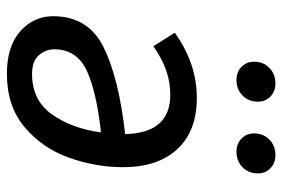

<svg xmlns="http://www.w3.org/2000/svg" viewBox="-151 -656 819 557"><g transform="rotate(90 258.5 -377.5)"><path d="M465 -325Q465 -246 437.5 -168.5Q410 -91 349 -39.5Q288 12 194 12Q114 12 70.5 -27Q27 -66 27 -122Q27 -224 117 -268.5Q207 -313 369 -331Q366 -462 255 -462Q218 -462 184 -450Q150 -438 114 -413L75 -475Q164 -539 264 -539Q360 -539 412.5 -482.5Q465 -426 465 -325ZM364 -261Q240 -247 181.5 -218Q123 -189 123 -125Q123 -101 140 -81Q157 -61 195 -61Q271 -61 312 -119Q353 -177 364 -261ZM159 -705Q159 -732 177 -749.5Q195 -767 222 -767Q245 -767 260 -752.5Q275 -738 275 -716Q275 -689 257 -671.5Q239 -654 212 -654Q189 -654 174 -668.5Q159 -683 159 -705ZM367 -705Q367 -732 385 -749.5Q403 -767 430 -767Q453 -767 468 -752.5Q483 -738 483 -716Q483 -689 465 -671.5Q447 -654 420 -654Q397 -654 382 -668.5Q367 -683 367 -705Z"/></g></svg>

Font: Fira Sans
Style: Italic
Weight: 400
Italic angle: -8°
Designer: bBox Type GmbH & Carrois Corporate GbR & Edenspiekermann AG
Foundry: bBox Type GmbH & Carrois Corporate GbR & Edenspiekermann AG
Version: Version 4.301